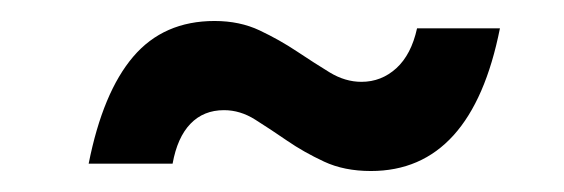

<svg xmlns="http://www.w3.org/2000/svg" viewBox="-20 -415 538 183"><path d="M184.5 -395Q208.5 -395 227.5 -386Q246.5 -377 263 -366Q279.5 -355 294.2 -346Q309 -337 324.5 -337Q343.5 -337 357.8 -350Q372 -363 377.5 -388H456.5Q429.5 -252 333.5 -252Q308 -252 288.8 -261Q269.5 -270 253.5 -281Q237.5 -292 223.2 -301Q209 -310 193.5 -310Q174 -310 161.5 -297Q149 -284 144.5 -259H64.5Q78 -327 107 -361Q136 -395 184.5 -395Z"/></svg>

Font: Argentum Sans
Style: Italic
Weight: 400
Italic angle: -11.3099°
Designer: Julieta Ulanovsky, Owen Earl, Rasmus Andersson, Cristiano Sobral
Foundry: The Argentum Sans Project Authors
Version: Version 3.131; ttfautohint (v1.8.4.7-5d5b-dirty)